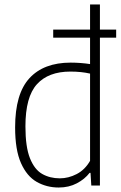

<svg xmlns="http://www.w3.org/2000/svg" viewBox="-20 -828 542 857"><path d="M242 9Q188.5 9 144.2 -16Q100 -41 73.8 -99.8Q47.5 -158.5 47.5 -259.5Q47.5 -409.5 111.5 -479Q175.5 -548.5 295.5 -548.5Q317 -548.5 339.8 -546.8Q362.5 -545 382 -542V-660H217.5V-696H382V-808H426V-696H498.5V-660H426V0H387.5L384 -56.5H380Q358.5 -28.5 323 -9.8Q287.5 9 242 9ZM247 -32Q285.5 -32 322.2 -51Q359 -70 382 -110V-499.5Q343 -508.5 294 -508.5Q196 -508.5 144.8 -452Q93.5 -395.5 93.5 -264Q93.5 -172 113.8 -121.5Q134 -71 168.5 -51.5Q203 -32 247 -32Z"/></svg>

Font: Encode Sans SmCnd XLt
Style: Regular
Weight: 200
Width: 4
Designer: Multiple Designers
Foundry: Impallari Type
Version: Version 3.002; ttfautohint (v1.8.3) -l 8 -r 50 -G 200 -x 14 